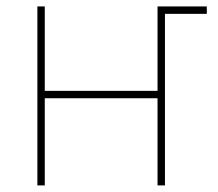

<svg xmlns="http://www.w3.org/2000/svg" viewBox="-20 -562 661 582"><path d="M459.5 -520V-542.5H606.9V-520ZM468.3 -286.6V-264.2H107.9V-286.6ZM115.7 -542.5V0H93.3V-542.5ZM480 -542.5V0H457.5V-542.5Z"/></svg>

Font: Inter 16pt Thin
Style: Regular
Weight: 250
Version: Version 4.001;git-66647c0bb